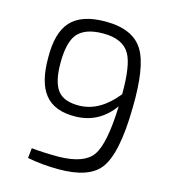

<svg xmlns="http://www.w3.org/2000/svg" viewBox="-107 -788 781 885"><g transform="rotate(15 283.5 -345.0)"><path d="M110 -50Q164 -44 240 -44Q361 -46 400 -102Q441 -160 447 -340Q379 -246 269 -243Q165 -240 118 -301Q75 -356 75 -471Q73 -591 123 -646Q174 -702 288 -702Q421 -702 469 -621Q515 -545 511 -351Q508 -129 450 -55Q398 12 255 12Q176 12 105 -2ZM448 -398Q449 -537 419 -588Q386 -646 292 -646Q204 -646 168 -601Q136 -560 136 -464Q136 -371 168 -332Q199 -294 273 -296Q369 -299 448 -398Z"/></g></svg>

Font: Taylor Sans Light
Style: Regular
Weight: 300
Italic angle: -8°
Designer: Natanael Gama
Version: Version 1.001 September 8, 2015